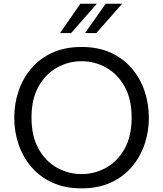

<svg xmlns="http://www.w3.org/2000/svg" viewBox="-20 -992 870 1024"><path d="M415 12.5Q326 12.5 259 -18.2Q192 -49 146.8 -102.2Q101.5 -155.5 78.8 -223Q56 -290.5 56 -364Q56 -438 78.8 -505.8Q101.5 -573.5 146.8 -626.8Q192 -680 259 -710.8Q326 -741.5 415 -741.5Q504 -741.5 571 -710.8Q638 -680 683.2 -626.8Q728.5 -573.5 751.2 -505.8Q774 -438 774 -364Q774 -290.5 751.2 -223Q728.5 -155.5 683.2 -102.2Q638 -49 571 -18.2Q504 12.5 415 12.5ZM415 -63.5Q484.5 -63.5 545.5 -97.2Q606.5 -131 644.2 -198Q682 -265 682 -364.5Q682 -464.5 644.2 -531.2Q606.5 -598 545.5 -631.8Q484.5 -665.5 415 -665.5Q345.5 -665.5 284.5 -631.8Q223.5 -598 185.8 -531.2Q148 -464.5 148 -364.5Q148 -265 185.8 -198Q223.5 -131 284.5 -97.2Q345.5 -63.5 415 -63.5ZM433.5 -815.5 543.5 -972H631.5L493.5 -815.5ZM300 -815.5 408.5 -972H496.5L359 -815.5Z"/></svg>

Font: Mooli
Style: Regular
Weight: 400
Designer: Vernon Adams
Foundry: Vernon Adams
Version: Version 1.000; ttfautohint (v1.8.4.7-5d5b);gftools[0.9.33]